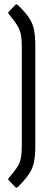

<svg xmlns="http://www.w3.org/2000/svg" viewBox="-20 -718 222 881"><path d="M50 140 21 110Q17 107 17.5 104Q18 101 21 98Q45 70 58 50.5Q71 31 75.5 8Q80 -15 80 -51V-504Q80 -540 75 -562.5Q70 -585 57 -605Q44 -625 21 -653Q18 -656 17.5 -659Q17 -662 21 -665L50 -695Q56 -701 62 -695Q97 -661 114 -635Q131 -609 136.5 -579.5Q142 -550 142 -504V-51Q142 -6 136.5 23.5Q131 53 114 79Q97 105 62 140Q56 146 50 140Z"/></svg>

Font: Sofia Sans Extra Condensed
Style: Regular
Weight: 400
Designer: Botio Nikoltchev, Ani Petrova
Foundry: lettersoup
Version: Version 4.101